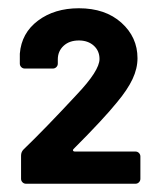

<svg xmlns="http://www.w3.org/2000/svg" viewBox="-20 -861 383 465"><path d="M31 -428V-484Q31 -493 37 -499Q89 -549 166 -632Q221 -690 221 -718Q221 -738 207 -750.5Q193 -763 171 -763Q148 -763 134 -750Q120 -737 120 -717V-707Q120 -702 116.5 -698.5Q113 -695 108 -695H40Q35 -695 31.5 -698.5Q28 -702 28 -707V-731Q32 -781 72 -811Q112 -841 171 -841Q235 -841 274 -806Q313 -771 313 -720Q313 -695 301 -669.5Q289 -644 264 -614Q231 -573 158 -500Q156 -498 157 -496Q158 -494 161 -494H308Q313 -494 316.5 -490.5Q320 -487 320 -482V-428Q320 -423 316.5 -419.5Q313 -416 308 -416H43Q38 -416 34.5 -419.5Q31 -423 31 -428Z"/></svg>

Font: UMi
Style: Bold
Weight: 700
Designer: Peter Middis
Foundry: We Are UMi
Version: Version 1.0